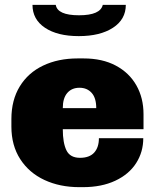

<svg xmlns="http://www.w3.org/2000/svg" viewBox="-20 -762 641 792"><path d="M572 -291V-229H239Q239 -173 254 -142Q269 -111 310 -111Q349 -111 368.5 -132.5Q388 -154 388 -192H571Q571 -135 541.5 -89Q512 -43 455.5 -16.5Q399 10 322 10H307Q227 10 163.5 -19.5Q100 -49 63.5 -105.5Q27 -162 27 -240V-271Q27 -349 61.5 -405.5Q96 -462 158 -491.5Q220 -521 300 -521H325Q402 -521 457.5 -491.5Q513 -462 542.5 -410Q572 -358 572 -291ZM239 -316H377Q377 -358 358 -379Q339 -400 308 -400Q276 -400 257.5 -378.5Q239 -357 239 -316ZM114 -742H210Q217 -699 306 -699Q394 -699 404 -742H499Q499 -682 446 -647.5Q393 -613 305 -613Q217 -613 165.5 -647.5Q114 -682 114 -742Z"/></svg>

Font: Chivo Black
Style: Regular
Weight: 900
Designer: Hector Gatti
Foundry: Omnibus-Type
Version: Version 1.007